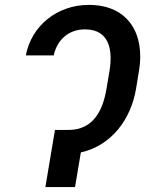

<svg xmlns="http://www.w3.org/2000/svg" viewBox="-20 -757 591 777"><path d="M257.5 -231.2H202.4L163.7 0H283.7L307.2 -140.3C432.2 -168 509.9 -275.2 530.5 -397.4L542.6 -471.2C566.8 -615.1 502.8 -737.2 339.5 -737.2C210.6 -737.2 106.9 -652 84.5 -532.7H197.4C210.6 -594.8 256.7 -638.1 323.9 -638.1C425.4 -638.1 436.1 -550.4 423.3 -471.2L410.9 -397.4C396.3 -310.7 358 -231.2 257.5 -231.2Z"/></svg>

Font: Margiela Sans Medium
Style: Italic
Weight: 500
Italic angle: -9.39999°
Designer: Stefan Endress, Andreas Faust
Version: Version 1.100;FEAKit 1.0